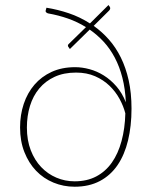

<svg xmlns="http://www.w3.org/2000/svg" viewBox="-20 -720 598 746"><path d="M247 -536Q244 -539 243.8 -542.8Q243.5 -546.5 247.5 -549.5L314 -614.5Q281 -635 243.8 -648Q206.5 -661 166.5 -668Q163 -669 159.5 -672Q156 -675 158 -681L160.5 -690Q204.5 -683 247.5 -668.5Q290.5 -654 329.5 -629L401.5 -700.5L406.5 -693.5Q411 -686.5 404 -679L344 -619.5Q376 -597 403 -566.5Q430 -536 449.5 -496.5Q469 -457 480 -407.8Q491 -358.5 491 -298Q491 -230.5 477.5 -174.5Q464 -118.5 436.8 -78.5Q409.5 -38.5 367.8 -16.5Q326 5.5 270 5.5Q226.5 5.5 187.8 -10.5Q149 -26.5 120.2 -56.5Q91.5 -86.5 74.8 -129Q58 -171.5 58 -225Q58 -273.5 72.2 -316.2Q86.5 -359 113.8 -390.8Q141 -422.5 180.8 -440.8Q220.5 -459 272 -459Q299 -459 327.8 -451.2Q356.5 -443.5 383 -427Q409.5 -410.5 432 -384.8Q454.5 -359 469 -322.5Q466.5 -375 455.5 -418Q444.5 -461 426 -496Q407.5 -531 382.8 -557.8Q358 -584.5 328.5 -605L251.5 -529.5ZM270 -15.5Q318 -15.5 354 -34.5Q390 -53.5 414.5 -88.2Q439 -123 452.2 -171.8Q465.5 -220.5 467 -279.5Q460 -307 444.8 -335.2Q429.5 -363.5 405.8 -386.5Q382 -409.5 349.5 -423.8Q317 -438 275.5 -438Q228 -438 192.2 -421.5Q156.5 -405 132.5 -376.2Q108.5 -347.5 96.5 -308.5Q84.5 -269.5 84.5 -224.5Q84.5 -175 99.5 -136.2Q114.5 -97.5 140 -70.8Q165.5 -44 199 -29.8Q232.5 -15.5 270 -15.5Z"/></svg>

Font: Lato Thin
Style: Regular
Weight: 200
Designer: Lukasz Dziedzic
Foundry: tyPoland Lukasz Dziedzic
Version: Version 2.007; 2014-02-27